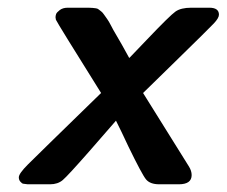

<svg xmlns="http://www.w3.org/2000/svg" viewBox="-20 -478 588 498"><path d="M28.8 -18.1Q28.8 -27.8 52.5 -51.5Q76.2 -75.2 242.2 -236.8Q129.4 -417 125 -426.8Q124 -430.7 124 -433.1Q124 -437 125.5 -441.4Q127 -445.8 135 -451.9Q143.1 -458 155.8 -458H209Q215.8 -458 220 -457.5Q224.1 -457 228.5 -456.5Q232.9 -456.1 235.8 -453.6Q238.8 -451.2 242.4 -448.5Q246.1 -445.8 250 -439.9Q253.9 -434.1 258.1 -428.5Q262.2 -422.9 268.1 -411.4Q273.9 -399.9 280 -389.9Q286.1 -379.9 296.1 -362.1Q306.2 -344.2 314.9 -328.1H315.9Q334 -347.2 361.8 -376Q420.9 -438 435.1 -448Q449.2 -458 476.1 -458H522.9Q547.9 -458 547.9 -439.9Q547.9 -431.2 534.4 -417Q521 -402.8 434.1 -317.9Q384.3 -269 351.1 -236.8Q355 -231 470.2 -45.9Q477.1 -34.7 477.1 -23.9Q477.1 0 443.8 0H393.1Q369.1 0 358.6 -12.9Q348.1 -25.9 313 -98.1Q293.9 -139.2 280.8 -165Q252.9 -132.8 211.9 -85.9Q155.8 -22 142.8 -11Q129.9 0 109.9 0Q105 0 102.1 0H60.1H51.8Q43 -1 40 -1.5Q37.1 -2 33 -6.6Q28.8 -11.2 28.8 -18.1Z"/></svg>

Font: CMU Sans Serif
Style: BoldOblique
Weight: 700
Italic angle: -12°
Version: Version 0.7.0